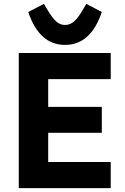

<svg xmlns="http://www.w3.org/2000/svg" viewBox="-20 -972 647 992"><path d="M126 -910 207 -952 226 -920Q250 -880 270 -861.5Q290 -843 316 -843Q342 -843 363 -861.5Q384 -880 407 -920L426 -952L506 -910Q449 -740 316 -740Q183 -740 126 -910ZM77 0V-698H552V-563H229V-420H506V-286H229V-135H552V0Z"/></svg>

Font: Anuphan
Style: Bold
Weight: 700
Designer: Mike Abbink, Paul van der Laan, Pieter van Rosmalen, Mint Tantisuwanna
Foundry: Bold Monday; Cadson Demak
Version: Version 3.002;hotconv 1.0.109;makeotfexe 2.5.65596